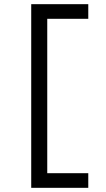

<svg xmlns="http://www.w3.org/2000/svg" viewBox="-20 -790 508 920"><path d="M129.6 110V-770H403V-699.9H206.4V39.9H403V110Z"/></svg>

Font: M PLUS 2 Thin
Style: Regular
Weight: 100
Designer: Coji Morishita
Foundry: UNDERFOREST DESIGN
Version: Version 1.001